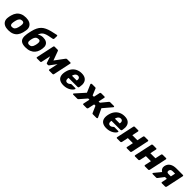

<svg xmlns="http://www.w3.org/2000/svg" viewBox="566 -2782 4805 4805"><g transform="rotate(45 2968.5 -379.5)"><path d="M247 10Q167 10 113 -17Q59 -44 35.5 -94.5Q12 -145 23 -215Q25 -235 30.5 -260.5Q36 -286 42 -305Q61 -376 100 -426Q139 -476 200.5 -503Q262 -530 345 -530Q424 -530 478 -503Q532 -476 557 -426Q582 -376 571 -305Q567 -286 562 -260.5Q557 -235 552 -215Q533 -145 495 -94.5Q457 -44 396 -17Q335 10 247 10ZM262 -112Q307 -112 335 -139Q363 -166 377 -220Q381 -235 386.5 -260Q392 -285 394 -300Q403 -353 389 -380.5Q375 -408 330 -408Q287 -408 259 -380.5Q231 -353 217 -300Q213 -285 207.5 -260Q202 -235 200 -220Q191 -166 204.5 -139Q218 -112 262 -112Z M858 10Q768 10 717 -19Q666 -48 651 -108Q636 -168 651 -259Q656 -289 663 -320Q670 -351 676 -380Q696 -462 724.5 -519.5Q753 -577 794 -616.5Q835 -656 891.5 -683Q948 -710 1022.5 -729.5Q1097 -749 1193 -768Q1204 -770 1211.5 -764.5Q1219 -759 1219 -748L1216 -656Q1215 -645 1208.5 -637Q1202 -629 1191 -627Q1114 -613 1059 -600.5Q1004 -588 965.5 -570.5Q927 -553 902 -526Q877 -499 861 -459Q845 -419 834 -360L815 -389Q829 -416 856 -437Q883 -458 918.5 -470Q954 -482 994 -482Q1066 -482 1111.5 -457.5Q1157 -433 1175.5 -386Q1194 -339 1183 -272Q1180 -255 1176 -235.5Q1172 -216 1168 -200Q1150 -135 1109 -88Q1068 -41 1005.5 -15.5Q943 10 858 10ZM881 -101Q926 -101 952.5 -127Q979 -153 992 -204Q996 -216 1000 -235Q1004 -254 1006 -268Q1014 -318 1001.5 -344.5Q989 -371 949 -371Q901 -371 871.5 -344.5Q842 -318 829 -268Q825 -254 821 -235Q817 -216 815 -204Q806 -153 822 -127Q838 -101 881 -101Z M1252 0Q1244 0 1239.5 -6Q1235 -12 1236 -21L1338 -500Q1340 -508 1347 -514Q1354 -520 1362 -520H1471Q1489 -520 1496 -502L1614 -181L1543 -194L1771 -502Q1785 -520 1804 -520H1924Q1932 -520 1937 -514Q1942 -508 1940 -500L1838 -21Q1837 -12 1829.5 -6Q1822 0 1813 0H1689Q1680 0 1675.5 -6Q1671 -12 1672 -21L1742 -347L1788 -349L1603 -100Q1596 -91 1588.5 -84.5Q1581 -78 1569 -78H1538Q1527 -78 1521.5 -84Q1516 -90 1512 -100L1430 -342L1469 -340L1401 -21Q1400 -12 1392.5 -6Q1385 0 1376 0Z M2200 10Q2122 10 2069.5 -18.5Q2017 -47 1997.5 -104Q1978 -161 1993 -244Q1995 -251 1997 -262Q1999 -273 2001 -279Q2021 -358 2065 -414.5Q2109 -471 2173 -500.5Q2237 -530 2314 -530Q2402 -530 2452 -495Q2502 -460 2518 -400Q2534 -340 2519 -263L2514 -239Q2512 -228 2502.5 -221Q2493 -214 2483 -214H2163Q2163 -213 2162.5 -211Q2162 -209 2161 -207Q2156 -178 2160 -154Q2164 -130 2180 -116Q2196 -102 2223 -102Q2243 -102 2257.5 -108.5Q2272 -115 2283 -123.5Q2294 -132 2301 -138Q2312 -149 2318 -151.5Q2324 -154 2336 -154H2460Q2470 -154 2475 -148Q2480 -142 2477 -132Q2472 -115 2451.5 -91Q2431 -67 2395 -43.5Q2359 -20 2310 -5Q2261 10 2200 10ZM2184 -313H2353L2354 -315Q2362 -348 2356.5 -371.5Q2351 -395 2334.5 -408Q2318 -421 2291 -421Q2264 -421 2243 -408Q2222 -395 2207.5 -371.5Q2193 -348 2185 -315Z M2542 0Q2533 0 2528 -5.5Q2523 -11 2525 -20Q2526 -25 2527.5 -28Q2529 -31 2532 -33L2750 -277L2661 -486Q2660 -489 2659 -493Q2658 -497 2659 -500Q2661 -509 2668.5 -514.5Q2676 -520 2686 -520H2802Q2814 -520 2819.5 -514.5Q2825 -509 2827 -504L2899 -329H2945L2981 -495Q2983 -506 2991.5 -513Q3000 -520 3011 -520H3127Q3137 -520 3143 -513Q3149 -506 3147 -495L3111 -329H3156L3300 -504Q3305 -509 3312.5 -514.5Q3320 -520 3331 -520H3462Q3472 -520 3477 -514.5Q3482 -509 3480 -500Q3480 -493 3473 -486L3280 -259L3387 -33Q3388 -31 3389 -28Q3390 -25 3389 -20Q3388 -11 3380 -5.5Q3372 0 3362 0H3237Q3224 0 3218.5 -6Q3213 -12 3211 -16L3131 -198H3084L3047 -25Q3045 -15 3036 -7.5Q3027 0 3017 0H2901Q2890 0 2884.5 -7.5Q2879 -15 2881 -25L2918 -198H2875L2717 -16Q2715 -12 2706.5 -6Q2698 0 2685 0Z M3719 10Q3641 10 3588.5 -18.5Q3536 -47 3516.5 -104Q3497 -161 3512 -244Q3514 -251 3516 -262Q3518 -273 3520 -279Q3540 -358 3584 -414.5Q3628 -471 3692 -500.5Q3756 -530 3833 -530Q3921 -530 3971 -495Q4021 -460 4037 -400Q4053 -340 4038 -263L4033 -239Q4031 -228 4021.5 -221Q4012 -214 4002 -214H3682Q3682 -213 3681.5 -211Q3681 -209 3680 -207Q3675 -178 3679 -154Q3683 -130 3699 -116Q3715 -102 3742 -102Q3762 -102 3776.5 -108.5Q3791 -115 3802 -123.5Q3813 -132 3820 -138Q3831 -149 3837 -151.5Q3843 -154 3855 -154H3979Q3989 -154 3994 -148Q3999 -142 3996 -132Q3991 -115 3970.5 -91Q3950 -67 3914 -43.5Q3878 -20 3829 -5Q3780 10 3719 10ZM3703 -313H3872L3873 -315Q3881 -348 3875.5 -371.5Q3870 -395 3853.5 -408Q3837 -421 3810 -421Q3783 -421 3762 -408Q3741 -395 3726.5 -371.5Q3712 -348 3704 -315Z M4092 0Q4081 0 4075 -7.5Q4069 -15 4071 -25L4172 -495Q4174 -506 4182.5 -513Q4191 -520 4202 -520H4320Q4331 -520 4336.5 -513Q4342 -506 4340 -495L4305 -329H4484L4520 -495Q4522 -506 4530.5 -513Q4539 -520 4550 -520H4668Q4679 -520 4684.5 -513Q4690 -506 4688 -495L4588 -25Q4586 -15 4577.5 -7.5Q4569 0 4558 0H4440Q4429 0 4423 -7.5Q4417 -15 4419 -25L4456 -198H4277L4240 -25Q4238 -15 4229.5 -7.5Q4221 0 4210 0Z M4730 0Q4719 0 4713 -7.5Q4707 -15 4709 -25L4810 -495Q4812 -506 4820.5 -513Q4829 -520 4840 -520H4958Q4969 -520 4974.5 -513Q4980 -506 4978 -495L4943 -329H5122L5158 -495Q5160 -506 5168.5 -513Q5177 -520 5188 -520H5306Q5317 -520 5322.5 -513Q5328 -506 5326 -495L5226 -25Q5224 -15 5215.5 -7.5Q5207 0 5196 0H5078Q5067 0 5061 -7.5Q5055 -15 5057 -25L5094 -198H4915L4878 -25Q4876 -15 4867.5 -7.5Q4859 0 4848 0Z M5678 0Q5667 0 5661.5 -7.5Q5656 -15 5658 -25L5688 -167H5605L5606 -172Q5538 -172 5492.5 -197.5Q5447 -223 5427.5 -264Q5408 -305 5419 -352Q5438 -437 5505 -478.5Q5572 -520 5674 -520H5904Q5914 -520 5920 -513Q5926 -506 5924 -495L5824 -25Q5822 -15 5813 -7.5Q5804 0 5794 0ZM5354 0Q5344 0 5339.5 -6Q5335 -12 5336 -20Q5337 -23 5338.5 -26.5Q5340 -30 5344 -34L5489 -210L5637 -185L5507 -15Q5502 -9 5495 -4.5Q5488 0 5480 0ZM5629 -282H5716L5742 -405H5659Q5622 -405 5601.5 -391Q5581 -377 5574 -345Q5568 -317 5581 -299.5Q5594 -282 5629 -282Z"/></g></svg>

Font: Rubik
Style: Bold Italic
Weight: 700
Italic angle: -12°
Designer: Hubert and Fischer
Foundry: Hubert and Fischer
Version: Version 2.300;gftools[0.9.30]